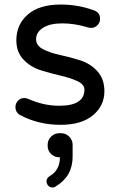

<svg xmlns="http://www.w3.org/2000/svg" viewBox="-20 -540 520 846"><path d="M250 47Q270 47 285 62Q300 77 300 98V150Q300 237 226 281Q221 286 211 286Q200 286 192.5 278Q185 270 185 259Q185 245 199 236Q244 210 244 153H241Q220 153 205 138.5Q190 124 190 103V98Q190 77 205 62Q220 47 241 47ZM139 -367Q139 -339 170 -323Q201 -307 245.5 -297.5Q290 -288 334 -274Q378 -260 409 -226Q440 -192 440 -138Q440 -74 389.5 -32Q339 10 247 10Q147 10 65 -35Q48 -47 48 -68Q48 -84 59 -96Q70 -108 87 -108Q96 -108 105 -104Q172 -74 241 -74Q352 -74 352 -145Q352 -168 321 -182.5Q290 -197 246 -207Q202 -217 158 -231Q114 -245 83 -278Q52 -311 52 -362Q52 -432 102.5 -476Q153 -520 247 -520Q324 -520 392 -495Q421 -486 421 -457Q421 -441 409.5 -429Q398 -417 381 -417Q376 -417 368 -419Q310 -437 254 -437Q200 -437 169.5 -417.5Q139 -398 139 -367Z"/></svg>

Font: VarelaRound
Style: Regular
Weight: 400
Designer: Joe Prince, Avraham Cornfeld
Foundry: Joe Prince, Avraham Cornfeld
Version: Version 2.000;PS 002.000;hotconv 1.0.88;makeotf.lib2.5.64775